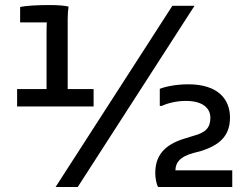

<svg xmlns="http://www.w3.org/2000/svg" viewBox="-20 -743 994 763"><path d="M48 -389V-320H352V-389H249V-622C249 -644 248 -691 252 -711V-717C239 -720 214 -723 178 -723C127 -723 79 -720 60 -715V-654H166C165 -645 165 -620 165 -606V-389ZM201 0H289L753 -720H665ZM608 0H903V-66H677C678 -99 696 -120 748 -135L776 -142C854 -166 894 -204 894 -276C894 -349 846 -408 728 -408C684 -408 640 -400 615 -390V-322H622C644 -332 679 -342 719 -342C783 -342 816 -315 816 -275C816 -236 798 -216 748 -203L719 -194C628 -168 597 -120 597 -55C597 -38 601 -13 608 0Z"/></svg>

Font: Kufam Arabic Latin Roman Normal
Style: Regular
Weight: 400
Designer: Wael Morcos & Artur Schmal
Version: Version 1.200;PS 001.200;hotconv 1.0.88;makeotf.lib2.5.64775